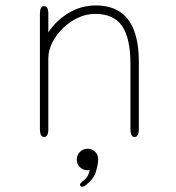

<svg xmlns="http://www.w3.org/2000/svg" viewBox="-20 -508 659 719"><path d="M484.5 5Q468.5 5 468.5 -24V-269Q468.5 -365 437.2 -410.5Q406 -456 336 -456Q303.5 -456 272.2 -441.5Q241 -427 216 -402.8Q191 -378.5 176 -349Q161 -319.5 161 -290V-24Q161 5 145 5Q129.5 5 129.5 -24V-456.5Q129.5 -485 145 -485Q161 -485 161 -456.5V-386.5Q188 -429 235 -458.2Q282 -487.5 339.5 -487.5Q392.5 -487.5 428.2 -464.2Q464 -441 482 -393.8Q500 -346.5 500 -274V-24Q500 -10 496 -2.5Q492 5 484.5 5ZM308 49Q324 49 335.8 59.8Q347.5 70.5 347.5 89.5Q347.5 108 339 135.2Q330.5 162.5 302.5 184.5Q298 188 294.2 189.8Q290.5 191.5 287 191.5Q283.5 191.5 281.5 188.8Q279.5 186 279.5 184.5Q279.5 181 282.8 177Q286 173 291.5 169Q302 162 308 151.2Q314 140.5 316 129Q315 129.5 312.2 129.5Q309.5 129.5 308 129.5Q291 129.5 279.2 118Q267.5 106.5 267.5 89.5Q267.5 73 279.2 61Q291 49 308 49Z"/></svg>

Font: Sono Monospace ExtraLight
Style: Regular
Weight: 250
Version: Version 2.112